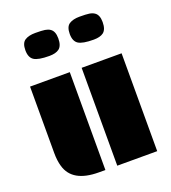

<svg xmlns="http://www.w3.org/2000/svg" viewBox="-170 -1101 1089 1226"><g transform="rotate(-20 374.5 -488.5)"><path d="M414.1 -665H685.5V0H414.1ZM63.5 -665H333.5V0H289.6Q109.9 0 75.2 -122.1Q63.5 -161.6 63.5 -213.4ZM612.8 -960.9Q640.1 -943.4 640.1 -894Q640.1 -843.8 615.2 -824.7Q592.3 -807.6 548.8 -807.6Q473.1 -807.6 444.8 -826.2Q416.5 -844.7 416.5 -893.8Q416.5 -942.9 442.4 -959.7Q468.3 -976.6 512.9 -976.6Q557.6 -976.6 578.4 -973.4Q599.1 -970.2 612.8 -960.9ZM311 -960Q338.4 -942.4 338.4 -893.1Q338.4 -842.8 313.5 -823.7Q290.5 -806.6 247.1 -806.6Q171.4 -806.6 143.1 -825.2Q114.7 -843.8 114.7 -892.8Q114.7 -941.9 140.6 -958.7Q166.5 -975.6 211.2 -975.6Q255.9 -975.6 276.6 -972.4Q297.4 -969.2 311 -960Z"/></g></svg>

Font: Plaster
Style: Regular
Weight: 400
Designer: Eben Sorkin
Foundry: Eben Sorkin
Version: Version 1.007